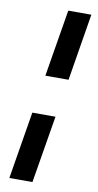

<svg xmlns="http://www.w3.org/2000/svg" viewBox="-96 -770 485 948"><g transform="rotate(10 146.5 -296.0)"><path d="M79.1 -200.7H195.3L139.2 136.7H23.4ZM282.2 -727.5 227.1 -391.6H110.8L166.5 -727.5Z"/></g></svg>

Font: Inter Display Semi Bold
Style: Italic
Weight: 600
Italic angle: -9.39999°
Designer: Rasmus Andersson
Foundry: rsms
Version: Version 4.000;git-4fc901f